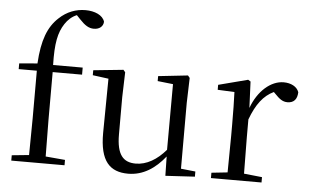

<svg xmlns="http://www.w3.org/2000/svg" viewBox="-55 -902 1613 1002"><g transform="rotate(5 751.5 -400.5)"><path d="M125 0H315V-28L213 -37L211 -229V-479H365V-516H210C207 -630 219 -687 250 -734C265 -757 286 -776 311 -786L330 -766C358 -736 379 -723 405 -723C435 -723 454 -740 455 -764C445 -798 402 -816 354 -816C305 -816 257 -799 216 -760C163 -711 135 -640 128 -517L33 -509V-479H128V-229L126 -37L36 -28V0Z M844 9 998 0V-27L922 -35V-380L926 -511L916 -523L761 -506V-480L842 -471L841 -127C795 -73 741 -41 684 -41C619 -41 584 -78 584 -185V-380L588 -511L578 -523L421 -507V-481L504 -470L501 -186C500 -37 554 15 649 15C728 15 791 -28 842 -92Z M1165 0H1347V-28L1252 -38L1250 -229V-322C1280 -403 1317 -451 1370 -476L1379 -467C1402 -443 1419 -429 1445 -429C1480 -429 1496 -451 1497 -486C1487 -515 1455 -531 1417 -531C1350 -531 1283 -473 1250 -382L1244 -520L1231 -528L1077 -488V-462L1165 -458C1167 -408 1168 -358 1168 -289V-229L1166 -37L1082 -28V0Z"/></g></svg>

Font: NameLogos Serif 2
Style: Regular
Weight: 500
Version: Version 0.1